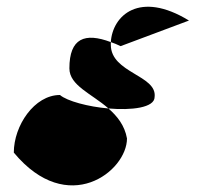

<svg xmlns="http://www.w3.org/2000/svg" viewBox="-20 -697 620 570"><path d="M21 -244C181 -51 357 -188 357 -286C350 -325 328 -352 302 -375C242 -380 179 -397 158 -415C82 -415 21 -324 21 -244ZM186 -494C186 -443 252 -419 302 -375C370 -369 439 -377 439 -409C447 -474 309 -480 309 -564V-572C232 -601 186 -584 186 -494ZM309 -572C318 -569 328 -565 338 -560L541 -636C394 -726 314 -651 309 -572Z"/></svg>

Font: Ampere
Style: Cnd
Weight: 400
Version: Version 1